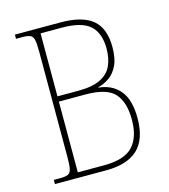

<svg xmlns="http://www.w3.org/2000/svg" viewBox="-107 -800 782 886"><g transform="rotate(-15 284.0 -357.0)"><path d="M46 0V-20H78Q103 -20 115 -26Q127 -32 130.5 -51Q134 -70 134 -109V-606Q134 -645 130.5 -663.5Q127 -682 115 -688Q103 -694 78 -694H46V-714H264Q368 -714 417 -673Q466 -632 466 -542Q466 -488 450 -455Q434 -422 409 -404.5Q384 -387 355 -380V-378Q419 -372 456 -328Q493 -284 493 -196Q493 -95 442.5 -47.5Q392 0 291 0ZM262 -388Q329 -388 367.5 -407Q406 -426 422 -460.5Q438 -495 438 -543Q438 -616 398.5 -652.5Q359 -689 263 -689H162V-388ZM288 -25Q385 -25 425.5 -68.5Q466 -112 466 -195Q466 -279 428.5 -321Q391 -363 289 -363H162V-25Z"/></g></svg>

Font: Noto Serif Ethiopic SemiCondensed Thin
Style: Regular
Weight: 100
Width: 4
Designer: Monotype Design Team
Foundry: Monotype Imaging Inc.
Version: Version 2.102; ttfautohint (v1.8.4.7-5d5b)